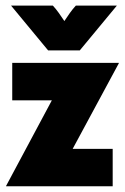

<svg xmlns="http://www.w3.org/2000/svg" viewBox="-20 -653 438 673"><path d="M1.4 0V-1.4L161.8 -301.4H22.9V-432.6H396.5V-431.2L234.7 -131.2H375V0ZM148.6 -476.4 18.8 -633.3H165.3Q175.7 -622.2 186.1 -607.6Q196.5 -593.1 205.6 -579.2Q214.6 -593.1 225 -607.6Q235.4 -622.2 245.8 -633.3H389.6L259.7 -476.4Z"/></svg>

Font: Afacad Flux Black
Style: Regular
Weight: 900
Designer: Kristian Moeller
Foundry: Dicotype
Version: Version 1.100